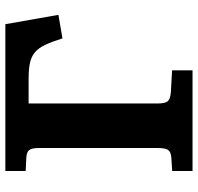

<svg xmlns="http://www.w3.org/2000/svg" viewBox="-31 -709 740 718"><g transform="rotate(-90 339.0 -350.0)"><path d="M58.5 0V-76L111 -79.5Q131 -81.5 137.7 -92Q144.5 -102.5 144.5 -131V-574Q144.5 -600.5 137 -610.5Q129.5 -620.5 109 -621.5L58.5 -624V-700H607.5L642.5 -501.5L554.5 -486.5Q542 -526.5 530 -551.5Q518 -576.5 502 -589.7Q486 -603 462.5 -608Q439 -613 403.5 -613H311V-132Q311 -102.5 319.3 -92.8Q327.5 -83 354 -81L435 -76.5V0Z"/></g></svg>

Font: Literata Variable Black
Style: Regular
Weight: 900
Designer: Latin by Veronika Burian and Jose Scaglione. Greek by Irene Vlachou. Cyrillic by Vera Evstafieva.
Foundry: TypeTogether
Version: Version 3.021